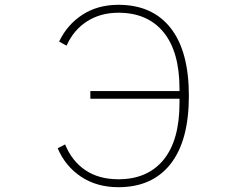

<svg xmlns="http://www.w3.org/2000/svg" viewBox="-20 -766 1040 799"><path d="M220 -149 251 -165Q279 -96 335 -58Q391 -20 473 -20Q594 -20 660.5 -101Q727 -182 727 -338V-355H356V-387H727V-396Q727 -551 660.5 -632Q594 -713 473 -713Q398 -713 342 -677Q286 -641 257 -576L226 -593Q260 -664 323.5 -705Q387 -746 473 -746Q614 -746 690 -649.5Q766 -553 766 -367Q766 -181 690 -84Q614 13 473 13Q383 13 317.5 -30.5Q252 -74 220 -149Z"/></svg>

Font: IBM Plex Sans JP ExtraLight
Style: Regular
Weight: 200
Designer: Mike Abbink; Paul van der Laan; Pieter van Rosmalen; Wujin Sim; Yejin Wi; Jinhee Kim; Boomi Park; Yona Kim; Kichan Ma
Foundry: Sandoll Inc.
Version: Version 1.001